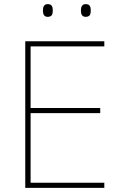

<svg xmlns="http://www.w3.org/2000/svg" viewBox="-20 -915 590 935"><path d="M189 -864C189 -847 194 -833 212 -833C234 -833 237 -847 237 -864C237 -880 234 -895 212 -895C194 -895 189 -880 189 -864ZM374 -864C374 -847 379 -833 397 -833C419 -833 422 -847 422 -864C422 -880 419 -895 397 -895C379 -895 374 -880 374 -864ZM488 0V-25H129V-364H468V-389H129V-689H488V-714H103V0Z"/></svg>

Font: Noto Sans Malayalam Thin
Style: Regular
Weight: 100
Designer: Jelle Bosma - Monotype Design Team
Foundry: Monotype Imaging Inc.
Version: Version 2.104